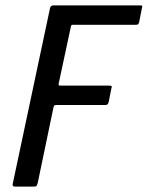

<svg xmlns="http://www.w3.org/2000/svg" viewBox="-20 -693 548 713"><path d="M35 0Q31 0 28.5 -2.5Q26 -5 27 -9L166 -664Q169 -673 178 -673H499Q507 -673 508 -671.5Q509 -670 507 -663L497 -612Q495 -604 492.5 -602.5Q490 -601 484 -601H252Q246 -601 245 -599.5Q244 -598 243 -593L198 -383Q197 -378 198.5 -376.5Q200 -375 204 -375H384Q393 -375 394.5 -373Q396 -371 393 -362L384 -316Q382 -308 379.5 -305.5Q377 -303 369 -303H188Q184 -303 182.5 -302Q181 -301 179 -296L120 -13Q117 -4 115 -2Q113 0 103 0Z"/></svg>

Font: Glory Medium
Style: Italic
Weight: 500
Italic angle: -12°
Version: Version 1.011